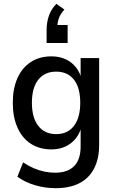

<svg xmlns="http://www.w3.org/2000/svg" viewBox="-20 -796 611 1005"><path d="M271 189Q216 189 163.5 173.5Q111 158 71 129L101 54Q128 72 155.5 84Q183 96 211.5 102Q240 108 268 108Q334 108 368 73.5Q402 39 402 -29V-128H405Q390 -75 348.5 -44.5Q307 -14 249 -14Q187 -14 141.5 -43.5Q96 -73 71.5 -128Q47 -183 47 -258Q47 -333 71.5 -387.5Q96 -442 141.5 -471.5Q187 -501 249 -501Q308 -501 349.5 -470.5Q391 -440 406 -386H402V-492H499V-38Q499 35 472.5 86Q446 137 395.5 163Q345 189 271 189ZM274 -94Q334 -94 367 -137Q400 -180 400 -258Q400 -337 367 -379Q334 -421 274 -421Q214 -421 180.5 -379Q147 -337 147 -258Q147 -180 180.5 -137Q214 -94 274 -94ZM224 -571V-639Q224 -679 236 -713.5Q248 -748 275 -776L317 -746Q296 -723 288 -700Q280 -677 280 -652L258 -665H334V-571Z"/></svg>

Font: Nunito Sans 10pt SemiCondensed SemiBold
Style: Regular
Weight: 600
Width: 4
Designer: Vernon Adams
Foundry: Vernon Adams
Version: Version 3.101;gftools[0.9.27]